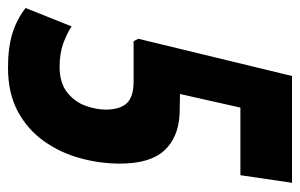

<svg xmlns="http://www.w3.org/2000/svg" viewBox="-158 -585 750 480"><g transform="rotate(90 217.0 -345.0)"><path d="M-3 -34 43 -149Q61 -137 86 -128Q111 -119 144 -119Q184 -119 208 -138Q232 -157 241.5 -184Q251 -211 251 -234Q251 -270 235 -287Q219 -304 181 -304H80L74 -316L167 -700H434L415 -571H246L212 -420L262 -419Q321 -416 353.5 -380.5Q386 -345 386 -270Q386 -220 372.5 -170.5Q359 -121 330 -80Q301 -39 255.5 -14.5Q210 10 146 10Q96 10 60.5 -1Q25 -12 -3 -34Z"/></g></svg>

Font: Georama Condensed
Style: Bold Italic
Weight: 700
Width: 3
Italic angle: -9°
Designer: Jean-Baptiste Levee
Foundry: Production Type
Version: Version 1.000